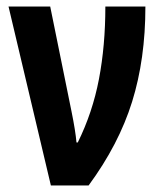

<svg xmlns="http://www.w3.org/2000/svg" viewBox="-20 -565 492 585"><path d="M135 0H250Q342 -125 382.5 -255Q423 -385 423 -545H301Q301 -426 281.5 -324Q262 -222 217 -131H213Q210 -166 198 -225L133 -545H6Z"/></svg>

Font: Noto Sans UI Condensed
Style: Bold
Weight: 700
Width: 3
Designer: Monotype Design Team
Foundry: Monotype Imaging Inc.
Version: 1.001